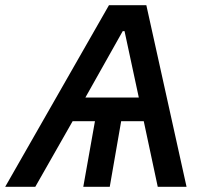

<svg xmlns="http://www.w3.org/2000/svg" viewBox="-65 -720 786 740"><path d="M-45 0H71L215 -253H301L256 0H358L402 -253H489L543 0H654L499 -700H355ZM264 -344 408 -600H415L470 -344Z"/></svg>

Font: Fixel Display 20240404 Medium
Style: Italic
Weight: 500
Italic angle: -10°
Designer: AlfaBravo + MacPaw
Foundry: Kyrylo Tkachov, Marchela Mozhyna, Serhii Makarenko, Maria Weinstein, Zakhar Kryvoshyya
Version: Version 1.211;Glyphs 3.2 (3225)